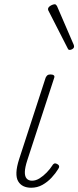

<svg xmlns="http://www.w3.org/2000/svg" viewBox="-20 -864 367 900"><path d="M126 16Q105 16 89.5 8.5Q74 1 65 -14.5Q56 -30 57 -56Q58 -82 70 -119L194 -500Q198 -508 202.5 -511.5Q207 -515 217 -515Q227 -515 232 -511Q237 -507 234 -499L108 -113Q97 -79 96.5 -58Q96 -37 105 -27Q114 -17 130 -17Q148 -17 165.5 -28Q183 -39 199 -55.5Q215 -72 225 -88Q228 -94 233.5 -97Q239 -100 248 -95Q256 -91 257 -85Q258 -79 253 -72Q241 -52 222 -31.5Q203 -11 179 2.5Q155 16 126 16ZM307 -630Q304 -630 302 -631Q300 -632 298 -636L206 -816Q205 -819 205 -821.5Q205 -824 206 -826Q208 -831 213.5 -835Q219 -839 225.5 -841.5Q232 -844 237 -844Q242 -844 247 -836L326 -653Q327 -650 327 -647.5Q327 -645 327 -643Q325 -637 318.5 -633.5Q312 -630 307 -630Z"/></svg>

Font: Playwrite MX Thin
Style: Regular
Weight: 250
Designer: Veronika Burian, José Scaglione
Foundry: TypeTogether
Version: Version 1.002